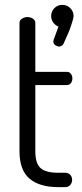

<svg xmlns="http://www.w3.org/2000/svg" viewBox="-20 -768 335 788"><path d="M219 0Q142 0 101 -35Q60 -70 60 -147V-674Q60 -685 70.5 -691.5Q81 -698 92 -698Q105 -698 115 -691.5Q125 -685 125 -674V-473H255Q265 -473 271 -465Q277 -457 277 -446Q277 -435 271 -427Q265 -419 255 -419H125V-147Q125 -98 146 -78.5Q167 -59 219 -59H247Q261 -59 268.5 -50.5Q276 -42 276 -30Q276 -18 268.5 -9Q261 0 247 0ZM223 -577Q215 -577 207 -582.5Q199 -588 199 -598Q199 -603 201 -607L220 -659Q207 -664 198.5 -675.5Q190 -687 190 -702Q190 -721 203 -734.5Q216 -748 236 -748Q255 -748 268.5 -734.5Q282 -721 282 -702Q282 -697 279 -686.5Q276 -676 271.5 -662Q267 -648 259 -629.5Q251 -611 241 -589Q239 -584 233.5 -580.5Q228 -577 223 -577Z"/></svg>

Font: Dosis
Style: Regular
Weight: 400
Designer: EdgarTolentino, PabloImpallari, IginoMarini
Foundry: EdgarTolentino, PabloImpallari, IginoMarini
Version: Version 3.001; ttfautohint (v1.8.2)